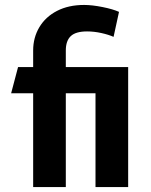

<svg xmlns="http://www.w3.org/2000/svg" viewBox="-20 -756 612 776"><path d="M498 0H366V-379H246V0H114V-379H25L53 -485H114V-552Q114 -604 139 -646Q164 -688 210.5 -712Q257 -736 320 -736Q352 -736 394.5 -727.5Q437 -719 461 -708L439 -607Q419 -616 389.5 -622.5Q360 -629 332 -629Q286 -629 266 -610Q246 -591 246 -552V-485H498Z"/></svg>

Font: Niramit
Style: Bold
Weight: 700
Designer: Katatrad Aksorn Co.,Ltd.
Foundry: Cadson Demak Co.,Ltd.
Version: Version 1.001; ttfautohint (v1.6)